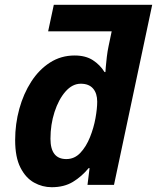

<svg xmlns="http://www.w3.org/2000/svg" viewBox="-20 -780 662 810"><path d="M198.2 9.8Q158.7 9.8 123.5 -9.8Q88.4 -29.3 66.2 -73Q43.9 -116.7 43.9 -189Q43.9 -257.3 61.5 -321Q79.1 -384.8 111.8 -435.5Q144.5 -486.3 190.9 -516.1Q237.3 -545.9 294.9 -545.9Q341.3 -545.9 371.8 -526.1Q402.3 -506.3 420.9 -476.1H424.8Q424.8 -479 426.3 -497.6Q427.7 -516.1 430.7 -540.3Q433.6 -564.5 438 -585L451.2 -647.9H183.1L207 -759.8H622.1L460.9 0H349.1L357.9 -70.8H354Q324.7 -35.2 287.6 -12.7Q250.5 9.8 198.2 9.8ZM259.8 -108.9Q294.4 -108.9 319.1 -135.3Q343.8 -161.6 359.6 -201.2Q375.5 -240.7 382.8 -281.5Q390.1 -322.3 390.1 -351.1Q390.1 -386.2 372.6 -406.5Q355 -426.8 320.8 -426.8Q285.2 -426.8 256.1 -393.6Q227.1 -360.4 210 -307.4Q192.9 -254.4 192.9 -194.8Q192.9 -108.9 259.8 -108.9Z"/></svg>

Font: Open Sans
Style: Bold Italic
Weight: 700
Italic angle: -12°
Designer: Monotype Design Team
Foundry: Monotype Imaging Inc.
Version: Version 3.003; ttfautohint (v1.8.4)